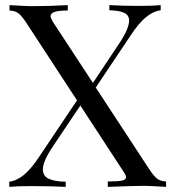

<svg xmlns="http://www.w3.org/2000/svg" viewBox="-20 -728 674 748"><path d="M627 -21V0Q559 -4 541 -4Q508 -4 400 0V-21Q439 -21 455 -24.5Q471 -28 471 -37Q471 -45 464 -55L293 -317L185 -156Q147 -99 147 -68Q147 -42 170 -31.5Q193 -21 236 -20V0Q179 -3 101 -3Q46 -3 16 0V-20Q46 -24 73.5 -47Q101 -70 129 -112L280 -337L84 -637Q65 -666 52 -676Q39 -686 17 -687V-708Q85 -704 103 -704Q170 -704 244 -708V-687Q208 -687 192.5 -681.5Q177 -676 177 -665Q177 -659 186 -643L342 -405L440 -552Q483 -615 483 -648Q483 -669 464 -678Q445 -687 406 -688V-708Q463 -705 521 -705Q576 -705 606 -708V-688Q576 -684 548.5 -661Q521 -638 493 -596L353 -387L560 -71Q579 -42 592 -32Q605 -22 627 -21Z"/></svg>

Font: Playfair Display SC
Style: Regular
Weight: 400
Designer: Claus Eggers Sørensen
Foundry: Claus Eggers Sørensen
Version: Version 1.200; ttfautohint (v1.6)